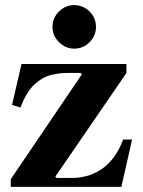

<svg xmlns="http://www.w3.org/2000/svg" viewBox="-20 -730 560 750"><path d="M461 -185H496L454 0H22V-30L300 -440L295 -445H239Q214 -445 181 -437.5Q148 -430 116 -401.5Q84 -373 60 -310L27 -320L64 -480H474V-445L196 -40L201 -35H263Q290 -35 318.5 -42.5Q347 -50 373.5 -67Q400 -84 422.5 -113Q445 -142 461 -185ZM269.6 -540Q235.8 -540 210.4 -565.4Q185 -590.8 185 -624.6Q185 -660 210.4 -685Q235.8 -710 269.6 -710Q305 -710 330 -685Q355 -660 355 -624.6Q355 -590.8 330 -565.4Q305 -540 269.6 -540Z"/></svg>

Font: Brygada 1918
Style: Regular
Weight: 400
Designer: Mateusz Machalski | Borys Kosmynka | Przemek Hoffer
Foundry: NIEPODLEGLA 2018
Version: Version 3.006